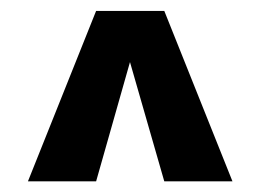

<svg xmlns="http://www.w3.org/2000/svg" viewBox="-20 -770 478 352"><path d="M281.2 -750 406.2 -437.5H281.2L218.3 -656.2L156.2 -437.5H31.2L156.2 -750Z"/></svg>

Font: Oswald
Style: Book
Weight: 400
Designer: vernon adams
Foundry: vernon adams
Version: Version 1.000